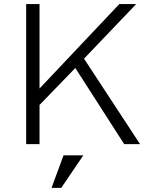

<svg xmlns="http://www.w3.org/2000/svg" viewBox="-20 -710 749 946"><path d="M108.9 0V-689.9H174.8V-273.9L567.9 -689.9H650.9L394 -420.9L669.9 0H591.8L351.1 -375L174.8 -192.9V0ZM233.9 215.8 293 55.2H390.6L281.7 215.8Z"/></svg>

Font: HK Grotesk Light
Style: Regular
Weight: 300
Designer: Alfredo Marco Pradil and Stefan Peev
Foundry: Hanken Design Co.
Version: Version 1.045;PS 001.045;hotconv 1.0.88;makeotf.lib2.5.64775